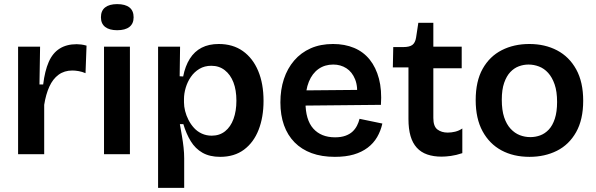

<svg xmlns="http://www.w3.org/2000/svg" viewBox="-20 -750 2897 934"><path d="M68 0V-263V-523H175L172 -339H190Q198 -405 217 -448.5Q236 -492 270 -513.5Q304 -535 353 -535Q363 -535 375 -533.5Q387 -532 401 -528L396 -394Q380 -401 363 -404Q346 -407 332 -407Q293 -407 265 -386.5Q237 -366 220 -328.5Q203 -291 195 -240V0Z M486 0V-523H612V0ZM550 -603Q512 -603 491.5 -619Q471 -635 471 -666Q471 -698 491.5 -714Q512 -730 550 -730Q589 -730 609.5 -714Q630 -698 630 -666Q630 -635 609.5 -619Q589 -603 550 -603Z M749 164V-263V-523H856L854 -379L871 -378Q881 -429 903.5 -464.5Q926 -500 961 -518Q996 -536 1044 -536Q1113 -536 1161.5 -501.5Q1210 -467 1236 -405Q1262 -343 1262 -259Q1262 -180 1238 -118.5Q1214 -57 1167 -22Q1120 13 1051 13Q1000 13 965 -7Q930 -27 908 -63Q886 -99 872 -146H855Q860 -118 865 -89Q870 -60 873 -32.5Q876 -5 876 20V164ZM1010 -90Q1048 -90 1075 -111.5Q1102 -133 1116 -171.5Q1130 -210 1130 -260Q1130 -312 1115.5 -349.5Q1101 -387 1073.5 -408.5Q1046 -430 1008 -430Q975 -430 950 -415Q925 -400 908.5 -376Q892 -352 883.5 -323.5Q875 -295 875 -268V-252Q875 -232 880.5 -210Q886 -188 897 -166.5Q908 -145 924 -127.5Q940 -110 962 -100Q984 -90 1010 -90Z M1609 13Q1545 13 1496 -5Q1447 -23 1413 -57.5Q1379 -92 1361.5 -141Q1344 -190 1344 -252Q1344 -314 1361 -365.5Q1378 -417 1411 -455.5Q1444 -494 1491.5 -515Q1539 -536 1600 -536Q1657 -536 1702.5 -517Q1748 -498 1778.5 -460Q1809 -422 1823.5 -367Q1838 -312 1833 -240L1425 -236V-310L1758 -313L1716 -272Q1722 -328 1707.5 -364Q1693 -400 1665 -418Q1637 -436 1601 -436Q1560 -436 1529.5 -414.5Q1499 -393 1482.5 -352.5Q1466 -312 1466 -254Q1466 -167 1504 -124.5Q1542 -82 1610 -82Q1639 -82 1660 -89.5Q1681 -97 1694.5 -109.5Q1708 -122 1716.5 -138.5Q1725 -155 1729 -172L1840 -149Q1832 -113 1814.5 -83Q1797 -53 1768.5 -31.5Q1740 -10 1701 1.5Q1662 13 1609 13Z M2128 12Q2089 12 2058.5 1.5Q2028 -9 2007.5 -31.5Q1987 -54 1977 -88.5Q1967 -123 1967 -171V-422H1891L1893 -521H1941Q1972 -521 1986 -531.5Q2000 -542 2004 -567L2015 -639H2088V-523H2226V-418H2088V-176Q2088 -135 2108 -120Q2128 -105 2158 -105Q2176 -105 2194.5 -109.5Q2213 -114 2229 -125V-5Q2199 5 2173.5 8.5Q2148 12 2128 12Z M2556 13Q2478 13 2419.5 -18.5Q2361 -50 2327.5 -111.5Q2294 -173 2294 -263Q2294 -355 2328 -415.5Q2362 -476 2421 -506Q2480 -536 2555 -536Q2631 -536 2690 -505Q2749 -474 2783 -412.5Q2817 -351 2817 -260Q2817 -168 2782.5 -107Q2748 -46 2689 -16.5Q2630 13 2556 13ZM2560 -83Q2585 -83 2608 -91.5Q2631 -100 2649.5 -119.5Q2668 -139 2679 -172.5Q2690 -206 2690 -254Q2690 -305 2678 -339.5Q2666 -374 2646.5 -395.5Q2627 -417 2602 -426.5Q2577 -436 2551 -436Q2527 -436 2504 -427.5Q2481 -419 2462.5 -399.5Q2444 -380 2432.5 -347Q2421 -314 2421 -265Q2421 -214 2432.5 -179.5Q2444 -145 2464 -123.5Q2484 -102 2508.5 -92.5Q2533 -83 2560 -83Z"/></svg>

Font: Bricolage Grotesque 48pt Condensed ExtraBold SemiBold
Style: Regular
Weight: 600
Version: Version 1.000;gftools[0.9.30]